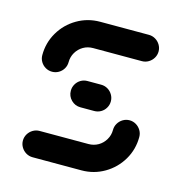

<svg xmlns="http://www.w3.org/2000/svg" viewBox="-84 -595 634 671"><g transform="rotate(15 233.5 -259.5)"><path d="M386.7 -212.6Q399.3 -212.6 410.2 -206.1Q421.1 -199.6 427.6 -188.7Q434.1 -177.8 434.1 -164.8Q434.1 -120 411.9 -82.2Q389.6 -44.4 351.7 -22.2Q313.7 0 268.9 0H92.2Q79.3 0 68.3 -6.5Q57.4 -13 50.9 -23.9Q44.4 -34.8 44.4 -47.4Q44.4 -60.4 50.9 -71.3Q57.4 -82.2 68.3 -88.7Q79.3 -95.2 92.2 -95.2H268.9Q288.1 -95.2 304.1 -104.4Q320 -113.7 329.4 -129.8Q338.9 -145.9 338.9 -164.8Q338.9 -177.8 345.4 -188.7Q351.9 -199.6 362.8 -206.1Q373.7 -212.6 386.7 -212.6ZM305.9 -259.3Q305.9 -246.3 299.4 -235.4Q293 -224.4 282 -218.1Q271.1 -211.9 258.1 -211.9H208.5Q188.9 -211.9 175 -225.7Q161.1 -239.6 161.1 -259.3Q161.1 -272.2 167.4 -283.1Q173.7 -294.1 184.6 -300.6Q195.6 -307 208.5 -307H258.1Q271.1 -307 282 -300.6Q293 -294.1 299.4 -283.1Q305.9 -272.2 305.9 -259.3ZM80.4 -306.3Q67.4 -306.3 56.5 -312.6Q45.6 -318.9 39.1 -329.8Q32.6 -340.7 32.6 -353.7Q32.6 -398.5 54.8 -436.3Q77 -474.1 115 -496.3Q153 -518.5 197.8 -518.5H374.1Q387 -518.5 398 -512Q408.9 -505.6 415.4 -494.6Q421.9 -483.7 421.9 -471.1Q421.9 -458.1 415.4 -447.2Q408.9 -436.3 398 -429.8Q387 -423.3 374.1 -423.3H197.8Q178.5 -423.3 162.6 -414.1Q146.7 -404.8 137.2 -388.7Q127.8 -372.6 127.8 -353.7Q127.8 -340.7 121.3 -329.8Q114.8 -318.9 103.9 -312.6Q93 -306.3 80.4 -306.3Z"/></g></svg>

Font: 26F Galaxy Sans Extra Bold
Style: Regular
Weight: 800
Designer: C₂₉H₂₅N₃O₅
Version: Version 1.100